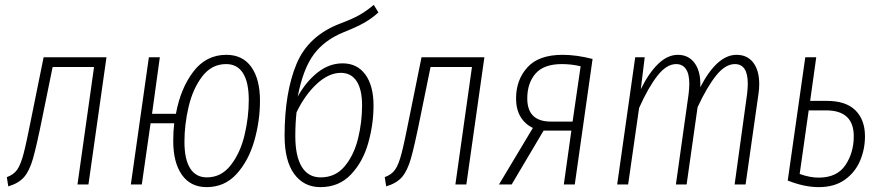

<svg xmlns="http://www.w3.org/2000/svg" viewBox="-20 -757 3610 788"><path d="M343 0H298L366 -482H196L154 -276Q130 -157 115.5 -106.5Q101 -56 79 -30.5Q57 -5 14 8L8 -30Q36 -40 50.5 -60.5Q65 -81 77 -127Q89 -173 110 -280L159 -522H417Z M1047 -344Q1047 -260 1023.5 -178.5Q1000 -97 951 -43Q902 11 828 11Q762 11 726.5 -39.5Q691 -90 691 -178Q691 -218 695 -251H598L562 0H517L591 -522H636L604 -290H702Q721 -394 773.5 -463Q826 -532 909 -532Q976 -532 1011.5 -482Q1047 -432 1047 -344ZM1001 -347Q1001 -419 977.5 -456.5Q954 -494 908 -494Q849 -494 810.5 -444Q772 -394 754.5 -320.5Q737 -247 737 -175Q737 -103 760.5 -66Q784 -29 829 -29Q888 -29 927 -79Q966 -129 983.5 -202Q1001 -275 1001 -347Z M1513 -324Q1513 -246 1491 -169Q1469 -92 1420 -40.5Q1371 11 1295 11Q1227 11 1187.5 -43Q1148 -97 1148 -200Q1148 -376 1196.5 -493.5Q1245 -611 1378 -661Q1426 -679 1454.5 -695Q1483 -711 1514 -737L1533 -706Q1507 -682 1475.5 -664Q1444 -646 1391 -625Q1312 -593 1268 -534Q1224 -475 1202 -361Q1236 -422 1283.5 -459.5Q1331 -497 1386 -497Q1446 -497 1479.5 -451Q1513 -405 1513 -324ZM1466 -324Q1466 -390 1443.5 -424Q1421 -458 1379 -458Q1329 -458 1280 -412.5Q1231 -367 1197 -296Q1192 -251 1192 -199Q1192 -116 1218.5 -72.5Q1245 -29 1296 -29Q1357 -29 1395 -75Q1433 -121 1449.5 -188.5Q1466 -256 1466 -324Z M1894 0H1849L1917 -482H1747L1705 -276Q1681 -157 1666.5 -106.5Q1652 -56 1630 -30.5Q1608 -5 1565 8L1559 -30Q1587 -40 1601.5 -60.5Q1616 -81 1628 -127Q1640 -173 1661 -280L1710 -522H1968Z M2412 -515 2339 0H2294L2325 -221H2211L2080 0H2028L2167 -232Q2135 -247 2116.5 -277.5Q2098 -308 2098 -353Q2098 -429 2144.5 -480.5Q2191 -532 2289 -532Q2346 -532 2412 -515ZM2144 -353Q2144 -258 2241 -258H2330L2363 -485Q2325 -494 2286 -494Q2212 -494 2178 -455Q2144 -416 2144 -353Z M3096 -412Q3096 -393 3093 -372L3040 0H2995L3046 -370Q3049 -394 3049 -414Q3049 -494 2996 -494Q2957 -494 2919.5 -447.5Q2882 -401 2843 -317L2798 0H2754L2806 -370Q2809 -394 2809 -413Q2809 -454 2795 -474Q2781 -494 2755 -494Q2716 -494 2678.5 -446.5Q2641 -399 2603 -314L2558 0H2513L2587 -522H2626L2610 -391Q2643 -458 2681.5 -495Q2720 -532 2762 -532Q2807 -532 2832 -496.5Q2857 -461 2854 -399Q2923 -532 3003 -532Q3047 -532 3071.5 -500Q3096 -468 3096 -412Z M3530 -198Q3530 -145 3510 -97.5Q3490 -50 3447.5 -19.5Q3405 11 3340 11Q3281 11 3213 -16L3285 -522H3330L3305 -343H3373Q3452 -343 3491 -304Q3530 -265 3530 -198ZM3484 -198Q3484 -304 3370 -304H3299L3262 -43Q3304 -28 3340 -28Q3415 -28 3449.5 -79Q3484 -130 3484 -198Z"/></svg>

Font: Fira Sans Extra Condensed ExtraLight
Style: Italic
Weight: 275
Width: 3
Italic angle: -8°
Designer: Carrois Corporate & Edenspiekermann AG
Foundry: Carrois Corporate GbR & Edenspiekermann AG
Version: Version 4.203